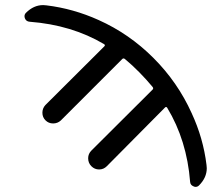

<svg xmlns="http://www.w3.org/2000/svg" viewBox="-20 -561 880 754"><path d="M791 86.9Q792 92.8 792 99.6Q792 136.7 761.7 167Q755.9 172.9 748 172.9Q744.1 172.9 740.2 170.9Q727.5 166 726.6 153.3Q713.9 -9.8 636.7 -137.7Q632.8 -143.6 627.9 -138.7L399.4 91.8Q386.7 104.5 369.1 104.5Q351.6 104.5 338.9 91.8Q326.2 79.1 326.2 60.5Q326.2 43 338.9 30.3L579.1 -209Q584 -213.9 579.1 -219.7Q555.7 -248 527.3 -276.9Q499 -305.7 470.7 -329.1Q464.8 -334 460 -329.1L218.8 -87.9Q206.1 -76.2 188.5 -76.2Q170.9 -76.2 158.7 -88.4Q146.5 -100.6 146.5 -118.2Q146.5 -135.7 158.2 -148.4L389.6 -378.9Q394.5 -383.8 388.7 -387.7Q261.7 -462.9 96.7 -475.6Q83 -476.6 78.1 -488.3Q76.2 -493.2 76.2 -497.1Q76.2 -504.9 82 -510.7Q112.3 -541 149.4 -541Q155.3 -541 162.1 -540Q267.6 -527.3 367.2 -482.4Q487.3 -428.7 582.5 -333.5Q677.7 -238.3 732.4 -117.2Q778.3 -18.6 791 86.9Z"/></svg>

Font: Gen Jyuu Gothic P Regular
Style: Regular
Weight: 400
Designer: [Source Han Sans]
Ryoko NISHIZUKA  (kana & ideographs); Paul D. Hunt (Latin, Greek & Cyrillic); Wenlong ZHANG  (bopomofo
Version: Version 1.002.20150607